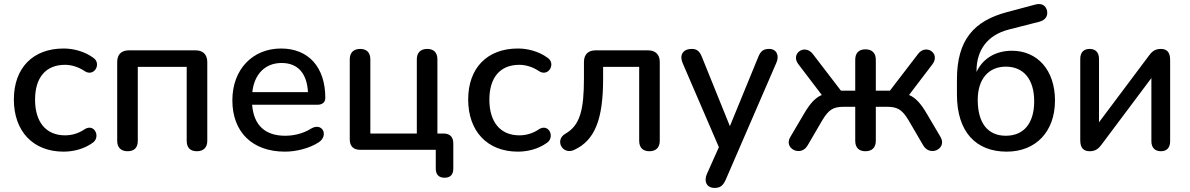

<svg xmlns="http://www.w3.org/2000/svg" viewBox="-20 -735 5837 942"><path d="M292 9C338 9 391 -3 434 -34C475 -61 445 -130 397 -102C364 -79 330 -71 299 -71C205 -71 152 -137 152 -246C152 -355 205 -417 299 -417C330 -417 365 -407 397 -385C443 -357 480 -424 437 -452C393 -484 338 -497 292 -497C142 -497 48 -402 48 -247C48 -91 142 9 292 9Z M606 7C639 7 656 -11 656 -44V-407H896V-44C896 -11 913 7 946 7C978 7 997 -11 997 -44V-431C997 -467 976 -488 940 -488H612C575 -488 555 -467 555 -431V-44C555 -11 574 7 606 7Z M1378 9C1433 9 1498 -7 1544 -37C1594 -70 1562 -137 1506 -104C1465 -78 1418 -69 1379 -69C1281 -69 1225 -120 1217 -221H1536C1562 -221 1576 -233 1576 -255C1576 -405 1494 -497 1359 -497C1219 -497 1120 -394 1120 -243C1120 -87 1218 9 1378 9ZM1362 -426C1442 -426 1486 -374 1491 -283H1218C1227 -369 1279 -426 1362 -426Z M2161 137C2189 137 2204 122 2204 93V-32C2204 -63 2187 -80 2156 -80H2126V-444C2126 -477 2108 -495 2076 -495C2044 -495 2025 -477 2025 -444V-80H1797V-444C1797 -477 1779 -495 1747 -495C1715 -495 1696 -477 1696 -444V-51C1696 -18 1714 0 1747 0H2118V93C2118 122 2134 137 2161 137Z M2521 9C2567 9 2620 -3 2663 -34C2704 -61 2674 -130 2626 -102C2593 -79 2559 -71 2528 -71C2434 -71 2381 -137 2381 -246C2381 -355 2434 -417 2528 -417C2559 -417 2594 -407 2626 -385C2672 -357 2709 -424 2666 -452C2622 -484 2567 -497 2521 -497C2371 -497 2277 -402 2277 -247C2277 -91 2371 9 2521 9Z M3166 7C3198 7 3217 -11 3217 -44V-431C3217 -467 3196 -488 3160 -488H2902C2865 -488 2845 -467 2845 -431V-351C2845 -196 2826 -120 2754 -79C2700 -48 2739 26 2796 1C2899 -46 2939 -150 2939 -348V-407H3116V-44C3116 -11 3134 7 3166 7Z M3485 187C3512 187 3526 178 3540 148L3789 -427C3805 -462 3790 -495 3754 -495C3726 -495 3712 -485 3700 -455L3561 -116L3424 -455C3412 -485 3398 -495 3374 -495C3329 -495 3313 -463 3329 -426L3507 -13L3448 119C3432 155 3448 187 3485 187Z M4226 7C4258 7 4277 -11 4277 -44V-211H4334C4383 -211 4407 -196 4437 -146L4510 -21C4543 35 4627 -5 4595 -62L4529 -174C4499 -226 4473 -255 4440 -269L4555 -420C4595 -473 4523 -522 4484 -470L4346 -290H4277V-442C4277 -475 4258 -493 4226 -493C4194 -493 4176 -475 4176 -442V-290H4106L3968 -470C3928 -522 3857 -472 3897 -420L4012 -269C3979 -255 3953 -226 3923 -174L3857 -62C3824 -6 3909 36 3942 -21L4015 -146C4046 -197 4068 -211 4119 -211H4176V-44C4176 -11 4194 7 4226 7Z M4919 9C5062 9 5156 -89 5156 -242C5156 -392 5069 -486 4945 -486C4862 -486 4801 -446 4771 -382V-386C4771 -490 4825 -563 4929 -590L5078 -628C5107 -635 5123 -655 5117 -683C5110 -710 5089 -720 5061 -713L4922 -676C4759 -633 4675 -540 4675 -345V-271C4675 -87 4769 9 4919 9ZM4915 -69C4828 -69 4777 -129 4777 -245C4777 -346 4829 -408 4915 -408C5002 -408 5054 -346 5054 -238C5054 -129 5002 -69 4915 -69Z M5327 7C5357 7 5372 -9 5384 -25L5629 -352V-42C5629 -11 5646 7 5676 7C5705 7 5721 -11 5721 -42V-441C5721 -479 5705 -495 5675 -495C5645 -495 5629 -479 5617 -462L5372 -135V-446C5372 -478 5355 -495 5326 -495C5297 -495 5280 -478 5280 -446V-47C5280 -9 5296 7 5327 7Z"/></svg>

Font: Nunito SemiBold
Style: Regular
Weight: 600
Designer: Vernon Adams
Foundry: Vernon Adams
Version: Version 3.602